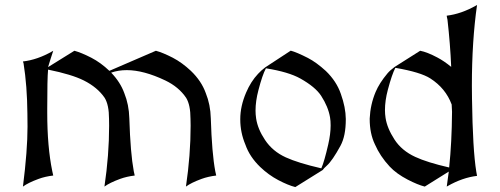

<svg xmlns="http://www.w3.org/2000/svg" viewBox="-20 -758 2031 780"><path d="M73.2 0Q91.8 -146.5 91.8 -243.2Q91.8 -291.5 91.3 -295.9Q90.3 -409.7 75.7 -500.5L73.2 -508.3Q132.3 -515.1 192.9 -549.8L196.3 -551.8Q186.5 -522.9 175.3 -485.4L282.2 -551.8Q310.1 -544.4 351.1 -523.4Q389.6 -503.4 424.3 -470.2L613.3 -551.8Q641.1 -544.4 682.1 -523.4Q720.2 -503.4 755.4 -470.2Q798.3 -429.2 815.9 -379.9Q835 -333 836.4 -277.3Q840.8 -135.3 854.5 -62.5L858.4 -44.9Q825.7 -41 798.8 -31.2Q756.3 -15.6 735.4 0Q754.4 -127.9 754.4 -247.6Q753.9 -263.2 753.9 -275.4Q753.9 -331.5 736.3 -360.4Q706.5 -404.8 651.4 -431.2Q563.5 -473.1 495.1 -473.1Q460.9 -473.1 431.6 -462.9Q468.8 -424.3 484.9 -379.9Q503.9 -333 505.4 -277.3Q509.8 -135.3 523.4 -62.5L527.3 -44.9Q494.6 -41 467.8 -31.2Q425.3 -15.6 404.3 0Q423.3 -127.9 423.3 -247.6Q422.9 -263.2 422.9 -275.4Q422.9 -331.5 405.3 -360.4Q376 -403.3 320.3 -431.2Q271.5 -455.6 175.8 -475.1H175.3Q171.9 -439.5 171.9 -316.9V-299.8Q171.9 -162.6 192.4 -62.5L196.3 -44.9Q163.1 -41 136.7 -31.2Q94.2 -15.6 73.2 0Z M1060.5 -480.5 1060.1 -480Q1045.9 -453.6 1029.8 -391.6Q1018.1 -347.2 1018.1 -308.6Q1018.1 -293.5 1020.5 -276.9Q1026.9 -233.9 1056.6 -189.5Q1087.4 -143.1 1141.1 -118.7Q1191.4 -95.7 1285.2 -74.2L1285.6 -74.7Q1297.4 -101.1 1313.5 -171.4Q1323.2 -213.9 1323.2 -248.5Q1323.2 -267.1 1320.8 -281.2Q1313.5 -324.2 1284.7 -368.7Q1261.2 -404.8 1200.2 -439Q1152.3 -465.8 1060.5 -480.5ZM1179.7 2Q1150.4 -5.4 1110.4 -26.4Q1070.8 -47.4 1037.1 -79.6Q994.1 -121.1 977.1 -169.9Q956.1 -219.7 956.1 -272.5Q956.1 -273.9 956.1 -274.4Q956.1 -326.7 980 -382.3Q999 -426.8 1028.3 -458Q1042 -472.7 1057.6 -484.4L1161.1 -552.2Q1185.1 -545.9 1231 -522.5Q1265.1 -504.9 1303.7 -469.7Q1347.2 -427.7 1364.7 -376.5Q1384.3 -321.8 1384.8 -274.9V-272.9Q1384.8 -205.6 1363.3 -166Q1330.1 -105 1307.6 -85Q1295.4 -74.2 1291 -67.4Z M1814.9 -333.5Q1790.5 -399.4 1728 -439.5Q1688.5 -464.8 1586.4 -482.4L1585.9 -481.9Q1572.3 -456.1 1555.7 -393.6Q1543.9 -349.6 1543.9 -310.5Q1543.9 -294.9 1546.4 -278.8Q1552.7 -237.3 1582.5 -191.4Q1611.8 -146 1667 -120.6Q1715.3 -98.1 1804.7 -77.6Q1815.4 -178.2 1816.4 -303.7Q1815.9 -318.8 1814.9 -333.5ZM1918 -737.8Q1897 -591.3 1897 -409.7Q1897 -391.6 1897.5 -356.9Q1900.4 -149.4 1915 -60.1L1918 -43.5Q1858.9 -36.6 1798.3 -2L1794.9 0Q1799.3 -29.3 1803.2 -61L1705.6 0Q1676.8 -7.3 1636.2 -28.3Q1590.3 -52.2 1563 -81.5Q1523.9 -123.5 1502.9 -171.9Q1481.9 -215.8 1481.9 -274.4Q1481.9 -276.4 1481.9 -276.4Q1484.4 -333 1505.9 -384.3Q1521 -420.4 1554.2 -460Q1564.5 -472.2 1583.5 -486.3L1687 -551.8Q1715.3 -546.4 1756.8 -524.4Q1783.7 -510.3 1813 -486.3Q1809.1 -579.1 1797.9 -677.7L1795.9 -687L1794.9 -692.9V-694.3Q1853.5 -701.2 1914.6 -735.8Z"/></svg>

Font: MedievalSharp
Style: Regular
Weight: 500
Version: Version 1.0